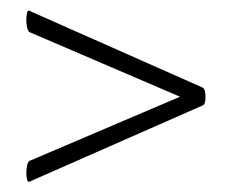

<svg xmlns="http://www.w3.org/2000/svg" viewBox="-20 -375 447 370"><path d="M371 -206Q376 -203 376 -188.5Q376 -174 371 -172L37 -25Q33 -23 31.5 -32Q30 -41 31.5 -52Q33 -63 37 -65L349.8 -198.4V-178.8L37 -313Q33 -315.2 31.5 -326.2Q30 -337.2 31.5 -347.1Q33 -357 37 -354Z"/></svg>

Font: Cormorant Infant Light
Style: Regular
Weight: 300
Designer: Christian Thalmann (Catharsis Fonts)
Foundry: Catharsis Fonts
Version: Version 4.001